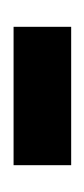

<svg xmlns="http://www.w3.org/2000/svg" viewBox="61 -418 127 290"><g transform="rotate(-90 125.0 -272.5)"><path d="M21 -229V-316H230V-229Z"/></g></svg>

Font: Noto Serif Tamil ExtraCondensed SemiBold
Style: Regular
Weight: 600
Width: 2
Designer: Indian Type Foundry, Tom Grace, and the Monotype Design Team
Foundry: Monotype Imaging Inc.
Version: Version 2.004; ttfautohint (v1.8.4.7-5d5b)